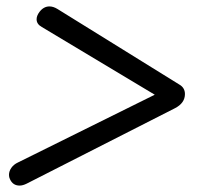

<svg xmlns="http://www.w3.org/2000/svg" viewBox="-20 -552 643 598"><path d="M41 26Q20 26 11 6Q8 0 8 -7Q8 -19 15.5 -29.5Q23 -40 36 -46L462 -257L110 -468Q94 -477 94 -492Q94 -503 103 -515Q116 -532 134 -532Q146 -532 159 -524L538 -289Q556 -279 556 -259Q556 -231 525 -215L63 20Q51 26 41 26Z"/></svg>

Font: Kodchasan
Style: Italic
Weight: 400
Italic angle: -10°
Version: Version 1.000; ttfautohint (v1.6)